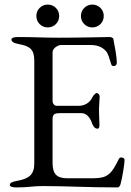

<svg xmlns="http://www.w3.org/2000/svg" viewBox="-20 -815 575 840"><path d="M189 -795C161 -795 139 -773 139 -745C139 -717 161 -695 189 -695C217 -695 239 -717 239 -745C239 -773 217 -795 189 -795ZM384 -795C356 -795 334 -773 334 -745C334 -717 356 -695 384 -695C412 -695 434 -717 434 -745C434 -773 412 -795 384 -795ZM210 -102V-294C210 -317 221 -320 244 -320H337C354 -320 373 -306 383 -275C385 -268 393 -252 406 -252C414 -252 415 -260 415 -269C415 -277 413 -317 413 -337C413 -353 416 -383 416 -392C416 -402 408 -408 403 -408C398 -408 387 -396 385 -391C375 -368 353 -352 324 -352H228C218 -352 210 -362 210 -374V-586C210 -605 235 -618 246 -618H377C402 -618 425 -612 444 -591C453 -581 459 -558 466 -536C468 -529 470 -526 477 -526C483 -526 491 -529 491 -541C491 -568 483 -606 476 -644C475 -651 465 -653 458 -653C448 -653 327 -650 236 -650C166 -650 134 -653 59 -653C42 -653 30 -650 30 -642C30 -633 40 -626 63 -622C113 -613 130 -597 130 -549V-99C130 -51 106 -33 56 -24C33 -20 23 -15 23 -6C23 2 35 5 52 5C106 5 122 -1 167 -1C267 -1 366 5 494 5C502 5 506 -3 508 -12C515 -38 525 -97 525 -115C525 -123 519 -125 512 -126C505 -127 502 -124 498 -116C490 -99 474 -67 456 -53C443 -43 430 -35 380 -35H276C231 -35 210 -51 210 -102Z"/></svg>

Font: EB Garamond 12
Style: Regular
Weight: 400
Version: Version 0.016+